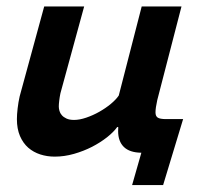

<svg xmlns="http://www.w3.org/2000/svg" viewBox="-20 -459 596 577"><path d="M404.8 0Q369.6 -0.5 352.3 -17.3Q335 -34.2 335 -64.9Q335 -67.9 335.2 -70.8Q335.4 -73.7 335.4 -76.7L332.5 -77.6Q321.8 -62.5 301.8 -46.6Q281.7 -30.8 256.6 -17.8Q231.4 -4.9 202.4 3.4Q173.3 11.7 144.5 11.7Q121.6 11.7 101.1 5.1Q80.6 -1.5 64.9 -15.1Q49.3 -28.8 40 -50.3Q30.8 -71.8 30.8 -101.1Q30.8 -114.7 33 -133.5Q35.2 -152.3 39.1 -169.4L112.8 -439.5H232.9L161.6 -178.7Q159.2 -167 158 -156.5Q156.7 -146 156.7 -138.7Q156.7 -132.8 158.7 -125.7Q160.6 -118.7 165.8 -112.8Q170.9 -106.9 179.7 -102.8Q188.5 -98.6 202.6 -98.6Q219.2 -98.6 239.3 -105.5Q259.3 -112.3 278.3 -123Q297.4 -133.8 313 -146.7Q328.6 -159.7 336.9 -171.9L405.8 -439.5H525.4L452.6 -158.2Q447.3 -134.3 447.3 -121.1Q447.3 -109.9 454.1 -105.5Q460.9 -101.1 479 -101.1H530.3L470.2 97.2H377Z"/></svg>

Font: PT Astra Sans
Style: Bold Italic
Weight: 700
Italic angle: -16°
Designer: A.Korolkova, I. Chaeva
Foundry: ParaType Ltd
Version: Version 1.002W